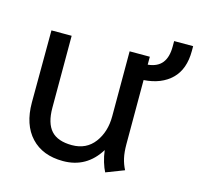

<svg xmlns="http://www.w3.org/2000/svg" viewBox="-89 -666 800 771"><g transform="rotate(15 311.0 -280.5)"><path d="M622 -571V-551Q622 -475 580 -434Q538 -393 465 -388V-122Q465 -88 470.5 -64Q476 -40 487 -19L412 10Q404 -5 397 -28Q390 -51 387 -76Q334 10 236 10Q151 10 103 -41.5Q55 -93 55 -185L56 -485H140V-186Q140 -122 167.5 -91.5Q195 -61 254 -61Q314 -61 347.5 -105.5Q381 -150 381 -215V-485H465V-452Q505 -456 524 -480Q543 -504 543 -548V-571Z"/></g></svg>

Font: Niramit
Style: Regular
Weight: 400
Version: Version 1.000; ttfautohint (v1.6)